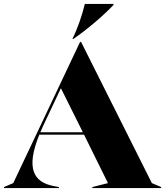

<svg xmlns="http://www.w3.org/2000/svg" viewBox="-35 -951 835 971"><path d="M-15 0H263V-5L237 -10C137 -29 93 -96 164 -270H390L511 -25L432 -5V0H780V-5L733 -25L375 -739H370L32 -25L-15 -5ZM169 -282C173 -292 178 -303 183 -314L273 -505L384 -282ZM331 -754H336C410 -805 492 -876 539 -926V-931H394C381 -876 357 -805 331 -754Z"/></svg>

Font: Nyght Serif Dark
Style: Regular
Weight: 800
Designer: Maksym Kobuzan
Version: Version 0.410;Glyphs 3.1.2 (3151)